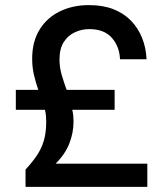

<svg xmlns="http://www.w3.org/2000/svg" viewBox="-20 -732 654 752"><path d="M80 0V-68Q106 -96 124 -122.5Q142 -149 151.5 -180.5Q161 -212 161 -255Q161 -267 160 -278.5Q159 -290 156 -302H42V-380H130Q120 -409 113 -438.5Q106 -468 106 -502Q106 -569 135 -616Q164 -663 214.5 -687.5Q265 -712 328 -712Q383 -712 424 -696Q465 -680 493 -651Q521 -622 536.5 -583.5Q552 -545 554 -500H450Q448 -550 418 -584Q388 -618 329 -618Q300 -618 273 -605.5Q246 -593 229.5 -567Q213 -541 213 -498Q213 -468 222 -437.5Q231 -407 241 -380H429V-302H263Q266 -289 267 -278.5Q268 -268 268 -256Q268 -212 251.5 -170Q235 -128 198 -91H557V0Z"/></svg>

Font: Rethink Sans SemiBold
Style: Regular
Weight: 600
Designer: The Rethink Sans project authors (Hans Thiessen). DM Sans designed by Colophon Foundry.
Foundry: Rethink Communications LLC
Version: Version 1.001